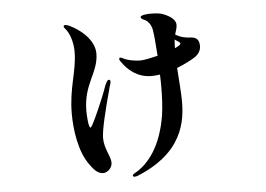

<svg xmlns="http://www.w3.org/2000/svg" viewBox="-49 -692 1097 793"><g transform="rotate(-5 500.0 -295.5)"><path d="M792 -493C783 -521 757 -513 736 -518C722 -520 708 -526 696 -533C696 -535 697 -536 697 -537C701 -549 705 -562 705 -573C705 -598 674 -614 649 -623C635 -627 618 -628 604 -628C595 -628 560 -627 560 -617C560 -613 564 -609 574 -605C587 -600 602 -584 606 -559C609 -541 613 -501 616 -452C587 -445 559 -439 543 -439C529 -439 494 -442 471 -455C467 -457 465 -458 462 -458C459 -458 457 -456 457 -453C457 -449 458 -446 464 -439C485 -408 524 -371 584 -371C595 -371 607 -372 619 -374C620 -357 620 -339 620 -322C620 -283 618 -242 613 -207C593 -81 539 -10 481 22C472 27 471 30 471 33C471 35 474 37 478 37C481 37 484 37 490 35C534 17 609 -19 655 -88C692 -144 700 -201 700 -256C700 -292 695 -345 692 -395C725 -408 754 -423 770 -434C785 -445 794 -460 794 -477C794 -483 793 -488 792 -493ZM407 -371C400 -371 395 -359 390 -348C371 -293 334 -212 326 -198C319 -184 316 -181 314 -181C306 -181 303 -231 303 -251C303 -363 365 -404 365 -484C365 -539 310 -586 262 -608C253 -611 250 -612 247 -612C242 -612 240 -609 240 -606C240 -604 241 -601 246 -596C265 -575 276 -534 276 -500C276 -417 242 -353 242 -244C242 -183 253 -85 298 -27C310 -10 327 11 350 11C367 11 388 -6 388 -29C388 -56 362 -88 362 -133C362 -165 380 -241 408 -343C411 -351 413 -358 413 -363C413 -368 410 -371 407 -371ZM702 -483C699 -481 694 -479 690 -477C690 -490 691 -502 692 -513C697 -509 702 -506 705 -504C711 -501 714 -497 714 -494C714 -490 708 -486 702 -483Z"/></g></svg>

Font: Shippori Mincho OTF
Style: Bold
Weight: 800
Designer: FONTDASU
Foundry: FONTDASU / Google Inc. / but / Adobe
Version: Version 3.300;hotconv 1.0.109;makeotfexe 2.5.65596